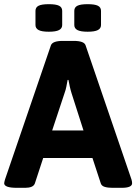

<svg xmlns="http://www.w3.org/2000/svg" viewBox="-20 -898 653 920"><path d="M61 2Q0 2 0 -20Q0 -24 1.5 -28.5Q3 -33 4 -38L224 -681Q232 -702 281 -702H333Q383 -702 390 -681L610 -38Q613 -28 613 -20Q613 2 563 2H519Q497 2 482 -2.5Q467 -7 463 -19L423 -141H187L147 -19Q143 -8 131 -3Q119 2 101 2ZM230 -273H380L323 -451Q318 -467 314.5 -483Q311 -499 308 -515H304Q301 -499 298 -483Q295 -467 289 -451ZM400 -746Q366 -746 351 -754Q336 -762 336 -778V-846Q336 -863 351 -870.5Q366 -878 400 -878Q434 -878 449 -870.5Q464 -863 464 -846V-778Q464 -762 449 -754Q434 -746 400 -746ZM214 -746Q180 -746 165 -754Q150 -762 150 -778V-846Q150 -863 165 -870.5Q180 -878 214 -878Q248 -878 263 -870.5Q278 -863 278 -846V-778Q278 -762 263 -754Q248 -746 214 -746Z"/></svg>

Font: Asap
Style: Regular
Weight: 400
Designer: Pablo Cosgaya
Foundry: Omnibus-Type
Version: Version 3.001